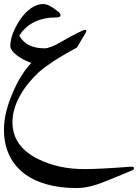

<svg xmlns="http://www.w3.org/2000/svg" viewBox="-20 -510 698 971"><path d="M642.6 333Q650.4 333 654.1 334.5Q657.7 335.9 657.7 341.3Q657.7 344.2 654.1 347.9Q650.4 351.6 642.1 354Q639.2 355.5 605.5 369.6Q571.8 383.8 509.3 408.7Q469.2 424.8 433.6 433.1Q397.9 441.4 364.7 440.9Q279.8 440.9 212.2 421.1Q144.5 401.4 97.4 363.8Q50.3 326.2 25.1 271Q0 215.8 0 145.5Q0 99.6 12.5 50.8Q24.9 2 49.3 -52.2Q69.8 -98.1 92.5 -133.1Q115.2 -168 138.2 -191.4Q117.2 -199.2 97.9 -209.5Q78.6 -219.7 64 -231.2Q49.3 -242.7 40.8 -254.6Q32.2 -266.6 32.2 -277.3Q32.2 -307.1 44.9 -340.8Q57.6 -374.5 80.6 -409.2Q106.9 -447.8 137.2 -468.8Q167.5 -489.7 199.2 -489.7Q228 -489.7 277.3 -448.7Q280.8 -445.8 283.4 -441.4Q286.1 -437 286.1 -433.6Q286.1 -421.9 265.6 -421.9Q200.2 -421.9 153.3 -398.4Q106.4 -375 77.6 -330.1Q112.3 -265.6 205.6 -265.6Q218.8 -265.6 240.5 -273.9Q262.2 -282.2 292 -299.8Q345.2 -330.6 374 -344.5Q402.8 -358.4 409.7 -358.9Q416.5 -358.9 416.5 -353.5Q416.5 -350.6 414.1 -345.9Q411.6 -341.3 406.2 -332Q400.9 -322.8 391.6 -307.6Q382.3 -292.5 368.7 -269.5Q308.1 -237.3 259 -205.6Q210 -173.8 176.3 -145Q146.5 -117.2 121.8 -86.4Q97.2 -55.7 79.6 -23.4Q62 8.8 52.5 42Q43 75.2 43 107.4Q43 168.9 75 215.1Q106.9 261.2 170.9 293.5Q222.7 319.3 281.2 332.3Q339.8 345.2 407.7 345.2Q442.4 345.2 500.2 342.3Q558.1 339.4 642.6 333Z"/></svg>

Font: XB Zar
Style: Regular
Weight: 400
Designer: Behnam
Foundry: Irmug
Version: Version 8.005 2009